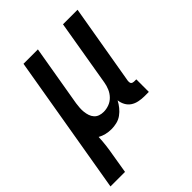

<svg xmlns="http://www.w3.org/2000/svg" viewBox="-242 -639 952 952"><g transform="rotate(-45 234.0 -162.5)"><path d="M-32 205 93 -530H194L139 -207Q137 -193 136 -178.5Q135 -164 136.5 -150Q138 -136 142.5 -122.5Q147 -109 156 -99Q165 -89 178 -84.5Q191 -80 206 -80Q225 -80 244 -87Q263 -94 277.5 -109Q292 -124 300 -143Q308 -162 311 -181L370 -530H472L399 -103Q399 -98 399.5 -93.5Q400 -89 402.5 -86Q405 -83 409.5 -81.5Q414 -80 418 -80H434V8H403Q384 8 364.5 4Q345 0 330 -10Q315 -20 306 -36.5Q297 -53 295 -72Q286 -55 273.5 -39.5Q261 -24 245 -12.5Q229 -1 210 3.5Q191 8 173 8Q153 8 134.5 3.5Q116 -1 100 -10Q99 18 95.5 46.5Q92 75 87 102L70 205Z"/></g></svg>

Font: iosevka_custom_sans_ss08 SmBd
Style: Italic
Weight: 600
Italic angle: -10°
Designer: Belleve Invis
Foundry: Belleve Invis
Version: Version 10.3.0; ttfautohint (v1.8.3)